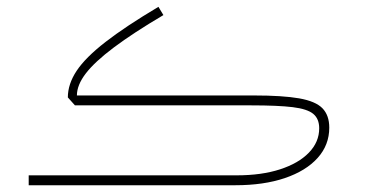

<svg xmlns="http://www.w3.org/2000/svg" viewBox="-20 -548 1108 568"><path d="M448.7 -527.8Q351.1 -469.7 292 -423.8Q232.9 -377.9 206.8 -338.6Q180.7 -299.3 180.7 -259.8L201.7 -236.3H723.1Q802.2 -236.3 845.9 -231Q889.6 -225.6 907 -210.9Q924.3 -196.3 924.3 -168.5Q924.3 -127.9 893.8 -96.4Q863.3 -64.9 808.6 -47.1Q753.9 -29.3 680.2 -29.3H64.9V0H676.3Q760.3 0 822.8 -21.2Q885.3 -42.5 919.7 -80.8Q954.1 -119.1 954.1 -170.4Q954.1 -207 933.8 -227.8Q913.6 -248.5 864.7 -257.1Q815.9 -265.6 731 -265.6H207.5Q207.5 -296.4 233.9 -330.8Q260.3 -365.2 316.9 -407.7Q373.5 -450.2 463.4 -503.4Z"/></svg>

Font: Estedad VF
Style: Regular
Weight: 100
Designer: Amin Abedi
Version: Version 7.3